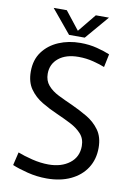

<svg xmlns="http://www.w3.org/2000/svg" viewBox="-98 -963 721 1036"><g transform="rotate(10 262.0 -444.5)"><path d="M232 12Q178 12 126.5 -1Q75 -14 42 -28L59 -100Q92 -87 138.5 -75.5Q185 -64 229 -64Q299 -64 344 -98.5Q389 -133 389 -193Q389 -233 365.5 -259Q342 -285 305 -304Q268 -323 227 -341Q183 -360 142 -384.5Q101 -409 74.5 -446.5Q48 -484 48 -542Q48 -606 80.5 -650Q113 -694 167 -717Q221 -740 286 -740Q335 -740 377.5 -729Q420 -718 448 -706L433 -634Q409 -644 370 -654Q331 -664 289 -664Q220 -664 180 -631.5Q140 -599 140 -546Q140 -508 162 -482.5Q184 -457 220 -439Q256 -421 297 -403Q341 -383 383 -358.5Q425 -334 452.5 -296Q480 -258 480 -199Q480 -136 449.5 -88.5Q419 -41 363 -14.5Q307 12 232 12ZM217 -772 110 -901H182L260 -802L341 -901H413L303 -772Z"/></g></svg>

Font: Murecho
Style: Regular
Weight: 400
Designer: Neil Summerour
Foundry: Positype
Version: Version 1.010; ttfautohint (v1.8.3)